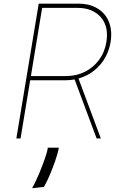

<svg xmlns="http://www.w3.org/2000/svg" viewBox="-20 -747 655 1036"><path d="M68.2 0 188.9 -727.3H402Q463.1 -727.3 505.9 -701.5Q548.7 -675.8 567.6 -629.1Q586.6 -582.4 576.7 -519.9Q563.9 -445.7 517 -393.8Q470.2 -342 403.4 -323.5L524.1 0H501.4L382.5 -318.5Q358.7 -313.9 333.8 -313.9H142.8L90.9 0ZM146.7 -336.6H336.6Q391.3 -336.6 437.3 -359.4Q483.3 -382.1 514 -423.3Q544.7 -464.5 554 -519.9Q567.8 -604 523.8 -654.3Q479.8 -704.5 397.7 -704.5H207.4ZM296.9 49.7 295.5 61.1Q290.1 84.9 278.1 120.4Q266 155.9 250.2 193.5Q234.4 231.2 217.3 261.4L153.4 268.5Q172.2 234.7 190.2 191.9Q208.1 149.1 221.1 111.7Q234 74.2 237.2 56.8V49.7Z"/></svg>

Font: Inter UI Thin
Style: Italic
Weight: 100
Italic angle: -9.39999°
Designer: Rasmus Andersson
Foundry: rsms
Version: 3.2;8d6f07862